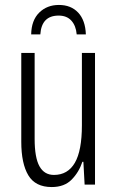

<svg xmlns="http://www.w3.org/2000/svg" viewBox="-20 -746 472 776"><path d="M364 -532V0H322L317 -92H313Q299 -50 269.5 -20Q240 10 189 10Q123 10 94.5 -37.5Q66 -85 66 -173V-532H120V-185Q120 -109 139.5 -74Q159 -39 198 -39Q254 -39 282.5 -88Q311 -137 311 -240V-532ZM218 -726Q267 -726 296 -695Q325 -664 327 -607H290Q287 -642 268.5 -662.5Q250 -683 217 -683Q148 -683 143 -607H106Q107 -664 138.5 -695Q170 -726 218 -726Z"/></svg>

Font: Noto Sans ExtraCondensed Light
Style: Regular
Weight: 300
Width: 2
Designer: Monotype Design Team
Foundry: Monotype Imaging Inc.
Version: Version 2.013; ttfautohint (v1.8.4.7-5d5b)